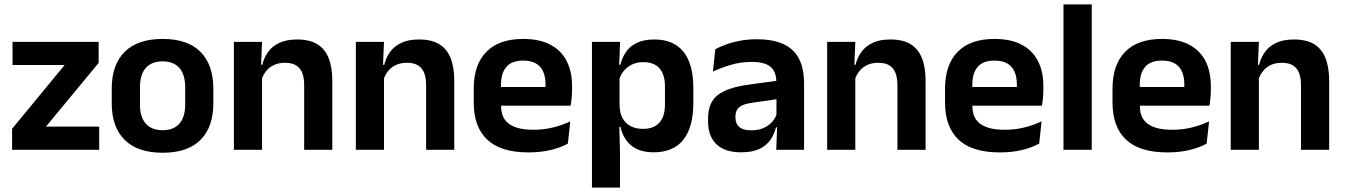

<svg xmlns="http://www.w3.org/2000/svg" viewBox="-20 -681 6114 873"><path d="M431 -105.5V0H35V-95.5L274 -385.5H37V-490.5H428.5V-395L189 -105.5Z M719.5 13.5Q605.5 13.5 546.8 -45Q488 -103.5 488 -211.5V-278Q488 -386.5 546.8 -445.2Q605.5 -504 719.5 -504Q833 -504 891.5 -445.2Q950 -386.5 950 -278V-211.5Q950 -103.5 891.8 -45Q833.5 13.5 719.5 13.5ZM719.5 -89Q769.5 -89 795.8 -119Q822 -149 822 -205V-284.5Q822 -341.5 795.8 -371.8Q769.5 -402 719.5 -402Q669 -402 642.8 -371.8Q616.5 -341.5 616.5 -284.5V-205Q616.5 -149 642.8 -119Q669 -89 719.5 -89Z M1363 0V-294.5Q1363 -325.5 1354.8 -348Q1346.5 -370.5 1327.5 -383Q1308.5 -395.5 1275.5 -395.5Q1246.5 -395.5 1224.8 -385Q1203 -374.5 1189.2 -356.8Q1175.5 -339 1168.5 -316.5L1148.5 -386.5H1172.5Q1180.5 -419 1199.2 -445Q1218 -471 1250.2 -486.2Q1282.5 -501.5 1331 -501.5Q1387.5 -501.5 1422.5 -480.2Q1457.5 -459 1474.2 -417Q1491 -375 1491 -313V0ZM1043.5 0V-490.5H1171.5L1166.5 -371L1171.5 -360.5V0Z M1917.5 0V-294.5Q1917.5 -325.5 1909.2 -348Q1901 -370.5 1882 -383Q1863 -395.5 1830 -395.5Q1801 -395.5 1779.2 -385Q1757.5 -374.5 1743.8 -356.8Q1730 -339 1723 -316.5L1703 -386.5H1727Q1735 -419 1753.8 -445Q1772.5 -471 1804.8 -486.2Q1837 -501.5 1885.5 -501.5Q1942 -501.5 1977 -480.2Q2012 -459 2028.8 -417Q2045.5 -375 2045.5 -313V0ZM1598 0V-490.5H1726L1721 -371L1726 -360.5V0Z M2383 12Q2257 12 2195.5 -46Q2134 -104 2134 -214V-278Q2134 -387 2191.5 -445.5Q2249 -504 2358.5 -504Q2432.5 -504 2482 -478Q2531.5 -452 2556.2 -404.2Q2581 -356.5 2581 -290V-272.5Q2581 -254.5 2579.2 -235.8Q2577.5 -217 2574.5 -200.5H2458.5Q2460 -228 2460.2 -252.8Q2460.5 -277.5 2460.5 -297.5Q2460.5 -332 2449.5 -356.2Q2438.5 -380.5 2416 -393Q2393.5 -405.5 2358.5 -405.5Q2307 -405.5 2282.5 -377Q2258 -348.5 2258 -296V-250.5L2258.5 -236V-197.5Q2258.5 -174.5 2265.8 -155Q2273 -135.5 2290 -121.2Q2307 -107 2335.2 -99Q2363.5 -91 2406 -91Q2452 -91 2493.8 -101.2Q2535.5 -111.5 2573 -129L2562 -28Q2528.5 -9.5 2483.2 1.2Q2438 12 2383 12ZM2202 -200.5V-285.5H2548.5V-200.5Z M2951.5 11.5Q2907.5 11.5 2877 -2.8Q2846.5 -17 2827.8 -43Q2809 -69 2801 -104H2764.5L2797 -202Q2798 -167 2811.2 -143Q2824.5 -119 2848.2 -107Q2872 -95 2904 -95Q2952.5 -95 2978 -123.2Q3003.5 -151.5 3003.5 -207V-287.5Q3003.5 -342.5 2978.5 -370.5Q2953.5 -398.5 2904.5 -398.5Q2876.5 -398.5 2854 -387.8Q2831.5 -377 2816.5 -359Q2801.5 -341 2795 -317.5L2765 -386.5H2800.5Q2808.5 -418.5 2826.2 -444.8Q2844 -471 2875.8 -486.2Q2907.5 -501.5 2956 -501.5Q3042.5 -501.5 3087.5 -445.8Q3132.5 -390 3132.5 -281V-213Q3132.5 -103 3087.2 -45.8Q3042 11.5 2951.5 11.5ZM2671.5 172V-490.5H2799.5L2794.5 -366L2797 -343.5V-147L2795.5 -124L2799 10.5V172Z M3509.5 0 3514 -120 3510.5 -131V-284.5L3510 -306.5Q3510 -354.5 3483.8 -377Q3457.5 -399.5 3398 -399.5Q3347.5 -399.5 3303.2 -386.2Q3259 -373 3221.5 -355.5L3232.5 -457.5Q3254.5 -469 3282.8 -479.2Q3311 -489.5 3346 -496Q3381 -502.5 3421.5 -502.5Q3481.5 -502.5 3523 -488.2Q3564.5 -474 3589.2 -447.5Q3614 -421 3625 -384.2Q3636 -347.5 3636 -303V0ZM3349 11.5Q3276 11.5 3237.8 -25Q3199.5 -61.5 3199.5 -129V-143Q3199.5 -214.5 3243.5 -248.8Q3287.5 -283 3383 -296L3522 -315L3529.5 -232.5L3401.5 -214Q3359.5 -208.5 3341.8 -194Q3324 -179.5 3324 -151.5V-146.5Q3324 -119 3341.2 -103.8Q3358.5 -88.5 3395.5 -88.5Q3428.5 -88.5 3452 -99Q3475.5 -109.5 3490.8 -126.8Q3506 -144 3512.5 -165.5L3530.5 -102H3508.5Q3500.5 -70.5 3482.8 -44.8Q3465 -19 3433 -3.8Q3401 11.5 3349 11.5Z M4060.5 0V-294.5Q4060.5 -325.5 4052.2 -348Q4044 -370.5 4025 -383Q4006 -395.5 3973 -395.5Q3944 -395.5 3922.2 -385Q3900.5 -374.5 3886.8 -356.8Q3873 -339 3866 -316.5L3846 -386.5H3870Q3878 -419 3896.8 -445Q3915.5 -471 3947.8 -486.2Q3980 -501.5 4028.5 -501.5Q4085 -501.5 4120 -480.2Q4155 -459 4171.8 -417Q4188.5 -375 4188.5 -313V0ZM3741 0V-490.5H3869L3864 -371L3869 -360.5V0Z M4526 12Q4400 12 4338.5 -46Q4277 -104 4277 -214V-278Q4277 -387 4334.5 -445.5Q4392 -504 4501.5 -504Q4575.5 -504 4625 -478Q4674.5 -452 4699.2 -404.2Q4724 -356.5 4724 -290V-272.5Q4724 -254.5 4722.2 -235.8Q4720.5 -217 4717.5 -200.5H4601.5Q4603 -228 4603.2 -252.8Q4603.5 -277.5 4603.5 -297.5Q4603.5 -332 4592.5 -356.2Q4581.5 -380.5 4559 -393Q4536.5 -405.5 4501.5 -405.5Q4450 -405.5 4425.5 -377Q4401 -348.5 4401 -296V-250.5L4401.5 -236V-197.5Q4401.5 -174.5 4408.8 -155Q4416 -135.5 4433 -121.2Q4450 -107 4478.2 -99Q4506.5 -91 4549 -91Q4595 -91 4636.8 -101.2Q4678.5 -111.5 4716 -129L4705 -28Q4671.5 -9.5 4626.2 1.2Q4581 12 4526 12ZM4345 -200.5V-285.5H4691.5V-200.5Z M4815.5 0V-661H4944V0Z M5287.5 12Q5161.5 12 5100 -46Q5038.5 -104 5038.5 -214V-278Q5038.5 -387 5096 -445.5Q5153.5 -504 5263 -504Q5337 -504 5386.5 -478Q5436 -452 5460.8 -404.2Q5485.5 -356.5 5485.5 -290V-272.5Q5485.5 -254.5 5483.8 -235.8Q5482 -217 5479 -200.5H5363Q5364.5 -228 5364.8 -252.8Q5365 -277.5 5365 -297.5Q5365 -332 5354 -356.2Q5343 -380.5 5320.5 -393Q5298 -405.5 5263 -405.5Q5211.5 -405.5 5187 -377Q5162.5 -348.5 5162.5 -296V-250.5L5163 -236V-197.5Q5163 -174.5 5170.2 -155Q5177.5 -135.5 5194.5 -121.2Q5211.5 -107 5239.8 -99Q5268 -91 5310.5 -91Q5356.5 -91 5398.2 -101.2Q5440 -111.5 5477.5 -129L5466.5 -28Q5433 -9.5 5387.8 1.2Q5342.5 12 5287.5 12ZM5106.5 -200.5V-285.5H5453V-200.5Z M5895.5 0V-294.5Q5895.5 -325.5 5887.2 -348Q5879 -370.5 5860 -383Q5841 -395.5 5808 -395.5Q5779 -395.5 5757.2 -385Q5735.5 -374.5 5721.8 -356.8Q5708 -339 5701 -316.5L5681 -386.5H5705Q5713 -419 5731.8 -445Q5750.5 -471 5782.8 -486.2Q5815 -501.5 5863.5 -501.5Q5920 -501.5 5955 -480.2Q5990 -459 6006.8 -417Q6023.5 -375 6023.5 -313V0ZM5576 0V-490.5H5704L5699 -371L5704 -360.5V0Z"/></svg>

Font: Anek Bangla Medium SemiBold
Style: Regular
Weight: 600
Version: Version 1.003